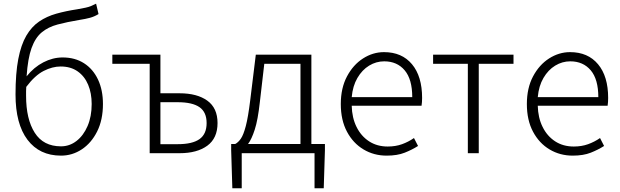

<svg xmlns="http://www.w3.org/2000/svg" viewBox="-20 -829 3353 1039"><path d="M121.1 -311Q121.1 -184.1 168 -110.6Q214.8 -37.1 310.1 -37.1Q356.4 -37.1 394 -66.2Q431.6 -95.2 453.9 -147Q476.1 -198.7 476.1 -266.1Q476.1 -324.7 457 -370.4Q438 -416 400.4 -442.6Q362.8 -469.2 308.1 -469.2Q263.7 -469.2 216.6 -445.3Q169.4 -421.4 122.1 -358.9Q121.1 -347.7 121.1 -335.7Q121.1 -323.7 121.1 -311ZM310.1 13.2Q193.8 13.2 128.9 -72.5Q64 -158.2 64 -317.9Q64 -432.1 78.9 -509.5Q93.8 -586.9 122.3 -635.7Q150.9 -684.6 191.7 -712.4Q232.4 -740.2 284.4 -754.9Q336.4 -769.5 397.9 -778.8Q426.3 -783.7 442.9 -787.4Q459.5 -791 471.7 -795.9Q483.9 -800.8 500 -809.1L513.2 -752.9Q491.2 -739.3 466.8 -732.7Q442.4 -726.1 410.2 -721.2Q342.8 -710 292 -696.5Q241.2 -683.1 206.1 -654.1Q170.9 -625 150.6 -568.6Q130.4 -512.2 124 -416Q163.6 -465.3 214.6 -491.7Q265.6 -518.1 318.8 -518.1Q385.7 -518.1 434.6 -486.8Q483.4 -455.6 510.3 -398.7Q537.1 -341.8 537.1 -266.1Q537.1 -180.2 505.6 -117.4Q474.1 -54.7 422.6 -20.8Q371.1 13.2 310.1 13.2Z M790 0V-483.9H587.9V-533.2H848.1V-324.2H952.1Q1046.4 -324.2 1101.8 -284.4Q1157.2 -244.6 1157.2 -163.1Q1157.2 -81.1 1101.8 -40.5Q1046.4 0 952.1 0ZM848.1 -48.8H941.9Q1021 -48.8 1059.6 -76.2Q1098.1 -103.5 1098.1 -163.1Q1098.1 -222.2 1059.6 -249Q1021 -275.9 941.9 -275.9H848.1Z M1386.2 -276.9Q1375.5 -179.7 1358.6 -127.7Q1341.8 -75.7 1322.3 -49.8H1606V-483.9H1410.2ZM1288.1 0V189.9H1237.3L1231 -15.1V-49.8H1252.9Q1269 -58.1 1283.2 -78.4Q1297.4 -98.6 1310.1 -146.7Q1322.8 -194.8 1334 -286.1L1364.3 -533.2H1665V-49.8H1738.3V-15.1L1731.9 189.9H1682.1V0Z M2072.3 13.2Q2003.4 13.2 1947.3 -20.3Q1891.1 -53.7 1857.7 -116.2Q1824.2 -178.7 1824.2 -266.1Q1824.2 -352.5 1857.7 -415.5Q1891.1 -478.5 1944.6 -512.7Q1998 -546.9 2058.1 -546.9Q2154.8 -546.9 2209.5 -481.4Q2264.2 -416 2264.2 -298.8Q2264.2 -276.4 2261.2 -256.8H1883.3Q1884.8 -191.9 1909.4 -142.1Q1934.1 -92.3 1977.3 -64.2Q2020.5 -36.1 2078.1 -36.1Q2120.6 -36.1 2155.3 -48.6Q2189.9 -61 2220.2 -82L2242.2 -39.1Q2210 -18.6 2169.9 -2.7Q2129.9 13.2 2072.3 13.2ZM1883.3 -303.2H2210.9Q2210.9 -399.9 2169.9 -448.5Q2128.9 -497.1 2059.1 -497.1Q2015.6 -497.1 1977.5 -473.9Q1939.5 -450.7 1914.1 -407.2Q1888.7 -363.8 1883.3 -303.2Z M2511.7 0V-483.9H2323.7V-533.2H2758.8V-483.9H2570.8V0Z M3079.1 13.2Q3010.3 13.2 2954.1 -20.3Q2897.9 -53.7 2864.5 -116.2Q2831.1 -178.7 2831.1 -266.1Q2831.1 -352.5 2864.5 -415.5Q2897.9 -478.5 2951.4 -512.7Q3004.9 -546.9 3064.9 -546.9Q3161.6 -546.9 3216.3 -481.4Q3271 -416 3271 -298.8Q3271 -276.4 3268.1 -256.8H2890.1Q2891.6 -191.9 2916.3 -142.1Q2940.9 -92.3 2984.1 -64.2Q3027.3 -36.1 3085 -36.1Q3127.4 -36.1 3162.1 -48.6Q3196.8 -61 3227.1 -82L3249 -39.1Q3216.8 -18.6 3176.8 -2.7Q3136.7 13.2 3079.1 13.2ZM2890.1 -303.2H3217.8Q3217.8 -399.9 3176.8 -448.5Q3135.7 -497.1 3065.9 -497.1Q3022.5 -497.1 2984.4 -473.9Q2946.3 -450.7 2920.9 -407.2Q2895.5 -363.8 2890.1 -303.2Z"/></svg>

Font: Source Han Sans CN Light
Style: Regular
Weight: 300
Designer: Ryoko NISHIZUKA  (kana, bopomofo & ideographs); Paul D. Hunt (Latin, Greek & Cyrillic); Sandoll Communications , Soo-you
Foundry: Adobe
Version: Version 2.000;hotconv 1.0.107;makeotfexe 2.5.65593